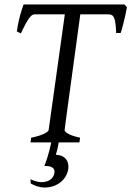

<svg xmlns="http://www.w3.org/2000/svg" viewBox="-20 -635 586 856"><path d="M136 -571H269L197 -56C196 -48 177 -33 119 -21L116 0H334L337 -21C277 -34 268 -50 268 -55C268 -58 269 -67 338 -571H464C490 -571 495 -551 498 -488H518C522 -499 538 -556 546 -603L535 -615H85C76 -587 65 -561 55 -495L73 -486C111 -567 123 -571 136 -571ZM229 55C235 36 238 23 242 -1L209 -2C206 9 201 44 178 105H184C218 105 223 121 223 131C223 149 209 177 165 177C160 177 143 177 116 164L117 183C133 192 154 201 179 201C245 201 285 153 285 108C285 76 264 56 229 55Z"/></svg>

Font: Temporarium
Style: Italic
Weight: 400
Italic angle: -7°
Version: Version 1.1